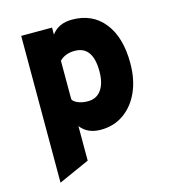

<svg xmlns="http://www.w3.org/2000/svg" viewBox="-108 -611 804 902"><g transform="rotate(-15 293.5 -160.0)"><path d="M75 203V-511H225V-477Q258.5 -523 325 -523Q424 -523 480.5 -451.8Q537 -380.5 537 -255Q537 -175.5 510 -115.5Q483 -55.5 434.8 -21.8Q386.5 12 323 12Q258.5 12 225 -32V136ZM299 -133Q341 -133 364 -165.2Q387 -197.5 387 -255Q387 -378 299 -378Q253 -378 225 -350V-163Q229.5 -150.5 250.8 -141.8Q272 -133 299 -133Z"/></g></svg>

Font: Overpass Black
Style: Regular
Weight: 900
Designer: Delve Withrington, Dave Bailey, Thomas Jockin
Foundry: Delve Fonts LLC
Version: Version 4.000; ttfautohint (v1.8.3)